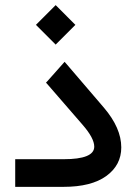

<svg xmlns="http://www.w3.org/2000/svg" viewBox="-20 -726 510 746"><path d="M119.6 -629.4 196.3 -706.1 272.9 -629.4 196.3 -552.7ZM226.6 0H48.8H39.1V-9.8V-97.7V-107.4H48.8H227.1Q346.2 -107.4 346.2 -156.2Q346.2 -189 301.3 -240.7L164.6 -398.4L158.7 -404.8L164.6 -411.1L223.6 -477.5L231 -485.8L238.3 -477.5L383.8 -307.6Q451.2 -228.5 451.2 -153.3Q451.2 -84.5 393.1 -42.2Q335 0 226.6 0Z"/></svg>

Font: Shabnam Medium FD
Style: Medium-FD
Weight: 500
Foundry: DejaVu fonts team - Redesigned by Saber Rastikerdar - Based on Vazir font
Version: Version 5.0.0